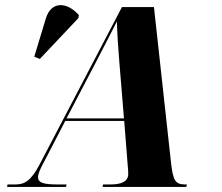

<svg xmlns="http://www.w3.org/2000/svg" viewBox="-20 -742 882 762"><path d="M138 -508 291 -670 293 -682C249 -733 184 -741 162 -669L116 -517ZM8 0H242L244 -10H207C153 -10 131 -17 131 -38C131 -52 138 -69 156 -102L239 -262H473L487 -84C488 -73 489 -62 489 -52C489 -21 461 -10 419 -10H389L387 0H719L722 -10H714C675 -10 667 -27 659 -94L591 -714H464L137 -89C103 -24 77 -10 42 -10H10ZM359 -492C396 -564 423 -615 444 -657C445 -611 449 -550 454 -491L472 -272H244Z"/></svg>

Font: Noto Serif Display SemiCondensed ExtraBold
Style: Italic
Weight: 800
Width: 4
Italic angle: -12°
Designer: Monotype Design Team
Foundry: Monotype Imaging Inc.
Version: Version 2.009